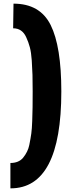

<svg xmlns="http://www.w3.org/2000/svg" viewBox="-20 -856 382 1052"><path d="M37 176V37Q82 37 106 9Q133 -24 140.5 -61.5Q148 -99 151.5 -124.5Q155 -150 156.5 -193Q158 -236 158.5 -268.5Q159 -301 159 -355Q159 -409 158 -445Q157 -481 154 -525Q151 -569 143.5 -597Q136 -625 124 -651Q102 -701 52 -701L54 -836Q199 -836 257.5 -719Q316 -602 316 -355Q316 176 38 176Z"/></svg>

Font: Chau Philomene One
Style: Regular
Weight: 400
Designer: Vicente Lamonaca
Foundry: TipoType
Version: Version 1.002